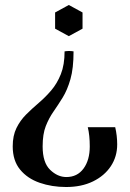

<svg xmlns="http://www.w3.org/2000/svg" viewBox="-20 -535 523 770"><path d="M246 175Q290 175 315 141Q340 107 340 52Q340 30 338 10.5Q336 -9 332 -25H442Q446 -8 448 9.5Q450 27 450 44Q450 93 424.5 131.5Q399 170 353 192.5Q307 215 245 215Q188 215 139 198Q90 181 60.5 145Q31 109 31 52Q31 9 46 -21.5Q61 -52 84.5 -75.5Q108 -99 135 -122Q162 -145 185.5 -172.5Q209 -200 224 -237.5Q239 -275 239 -329Q257 -332 275 -329Q275 -261 262.5 -217.5Q250 -174 231.5 -144Q213 -114 194.5 -87.5Q176 -61 163.5 -29Q151 3 151 52Q151 117 181 146Q211 175 246 175ZM256 -390 201 -420V-485L256 -515L311 -485V-420Z"/></svg>

Font: Poltawski Nowy
Style: Regular
Weight: 400
Designer: Adam Pótawski, Mateusz Machalski, Borys Kosmynka, Ania Wieluska
Foundry: Capitalics.wtf
Version: Version 1.001;gftools[0.9.25]